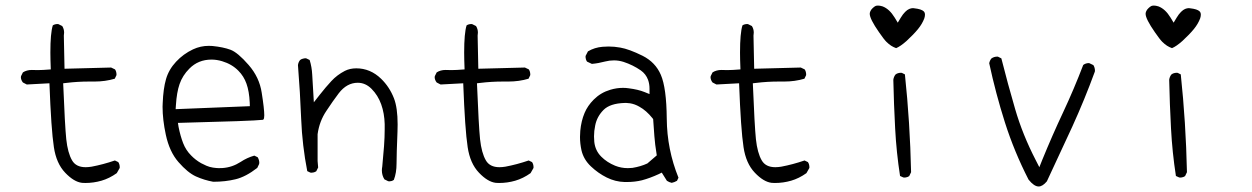

<svg xmlns="http://www.w3.org/2000/svg" viewBox="-20 -674 4540 696"><path d="M116.2 -419.9 95.2 -420.4Q76.7 -420.4 63 -411.6L56.2 -397.9Q55.7 -397 55.7 -393.6Q55.7 -390.1 57.4 -385Q59.1 -379.9 63 -375L77.1 -367.7L159.2 -372.1Q165.5 -203.6 175.3 -140.6Q184.1 -81.5 216.3 -47.9Q248 -14.6 277.3 -11.2Q283.2 -10.7 289.1 -10.7Q319.3 -10.7 347.9 -19Q376.5 -27.3 403.3 -46.4L413.6 -64.5Q414.1 -65.9 414.1 -66.9Q414.1 -78.6 408.7 -86.4L396.5 -92.3Q353.5 -77.6 312 -69.8Q300.3 -67.9 290.5 -67.9Q255.4 -67.9 241.2 -92.8Q225.6 -119.6 220.2 -169.4Q215.3 -216.8 209 -372.1L221.2 -373.5Q261.2 -378.4 302.7 -378.4H322.8Q361.8 -378.4 396 -388.7L401.9 -400.9Q402.3 -402.3 402.3 -403.3Q402.3 -414.6 397 -422.4L382.8 -429.2L213.9 -424.8L211.4 -544.9Q212.4 -550.8 212.4 -555.7Q212.4 -568.8 205.6 -579.6L191.9 -586.4Q190.4 -586.9 189.5 -586.9Q178.7 -586.9 171.4 -582Q162.6 -554.2 162.6 -483.4Q162.6 -460.9 164.1 -422.4Q133.8 -419.9 116.2 -419.9Z M746.6 -458Q765.6 -458 785.2 -452.1Q820.8 -441.4 844.2 -417.5Q863.8 -397.9 873.5 -370.6Q883.3 -343.3 885.3 -302.2L885.7 -289.1L616.7 -278.3L617.7 -293Q620.6 -339.4 630.9 -369.1Q641.6 -400.4 666.5 -425.3Q698.7 -458 746.6 -458ZM787.1 -64.9Q781.7 -64.5 773.4 -64.5Q765.1 -64.5 752.2 -66.4Q739.3 -68.4 728.3 -73.2Q717.3 -78.1 709 -82.5Q688.5 -94.2 672.9 -110.4Q653.8 -129.4 643.8 -155.3Q633.8 -181.2 627.4 -213.4L625 -228.5Q897.5 -235.4 933.1 -239.7L934.6 -240.7Q938 -243.7 938 -255.9Q938 -279.3 928.7 -337.9Q920.4 -393.6 881.3 -438.5Q841.8 -483.9 815.4 -493.7Q789.1 -503.4 750 -507.3Q743.7 -507.8 736.8 -507.8Q707 -507.8 679.7 -495.1Q644.5 -478.5 618.2 -450.2Q591.8 -421.9 581.8 -387.2Q571.8 -352.5 569.8 -300.3Q569.3 -293.9 569.3 -287.1Q569.3 -240.2 581.1 -185.5Q594.2 -124 627 -86.4Q660.6 -47.9 690.4 -34.4Q720.2 -21 752.9 -15.1Q796.9 -15.1 834 -24.2Q871.1 -33.2 912.6 -65.4L919.4 -79.6Q919.9 -81.1 919.9 -84.7Q919.9 -88.4 918.5 -93.8Q917 -99.1 914.1 -104L901.9 -109.9Q875.5 -102.5 852.1 -86.9Q821.8 -67.4 787.1 -64.9Z M1387.2 -17.1Q1388.7 -16.6 1391.8 -16.6Q1395 -16.6 1399.4 -17.8Q1403.8 -19 1407.7 -22Q1417.5 -47.4 1417.5 -81.1Q1417.5 -114.7 1420.9 -196.8Q1421.4 -210.4 1421.4 -222.7Q1421.4 -283.2 1408.2 -317.4Q1392.1 -358.9 1361.3 -388.7Q1322.3 -426.3 1271.5 -426.3Q1248.5 -426.3 1230 -417Q1201.7 -402.3 1181.2 -380.1Q1160.6 -357.9 1139.2 -330.6L1117.7 -303.2L1111.8 -403.3Q1110.4 -431.2 1102.5 -456.5L1090.3 -462.4Q1088.9 -462.9 1086.4 -462.9Q1084 -462.9 1080.6 -461.9Q1073.7 -460.9 1067.9 -456.5Q1061.5 -448.7 1060.1 -438Q1067.9 -340.8 1071.8 -241.7Q1075.7 -146.5 1093.8 -53.7L1105 -48.3Q1106.4 -47.9 1109.6 -47.9Q1112.8 -47.9 1117.4 -49.1Q1122.1 -50.3 1126.5 -53.2L1133.3 -66.9L1131.3 -90.3V-187.5Q1137.7 -234.4 1163.1 -272Q1186.5 -307.6 1208 -335.9Q1237.3 -374 1276.9 -374Q1304.7 -374 1326.7 -352.1Q1350.1 -328.6 1361.8 -295.9Q1373.5 -263.2 1374.5 -224.1Q1374.5 -214.4 1374.5 -205.1Q1374.5 -176.8 1372.1 -144Q1369.6 -111.3 1365.7 -70.3Q1364.3 -63 1364.3 -56.2Q1364.3 -38.6 1373.5 -23.9Z M1616.2 -419.9 1595.2 -420.4Q1576.7 -420.4 1563 -411.6L1556.2 -397.9Q1555.7 -397 1555.7 -393.6Q1555.7 -390.1 1557.4 -385Q1559.1 -379.9 1563 -375L1577.1 -367.7L1659.2 -372.1Q1665.5 -203.6 1675.3 -140.6Q1684.1 -81.5 1716.3 -47.9Q1748 -14.6 1777.3 -11.2Q1783.2 -10.7 1789.1 -10.7Q1819.3 -10.7 1847.9 -19Q1876.5 -27.3 1903.3 -46.4L1913.6 -64.5Q1914.1 -65.9 1914.1 -66.9Q1914.1 -78.6 1908.7 -86.4L1896.5 -92.3Q1853.5 -77.6 1812 -69.8Q1800.3 -67.9 1790.5 -67.9Q1755.4 -67.9 1741.2 -92.8Q1725.6 -119.6 1720.2 -169.4Q1715.3 -216.8 1709 -372.1L1721.2 -373.5Q1761.2 -378.4 1802.7 -378.4H1822.8Q1861.8 -378.4 1896 -388.7L1901.9 -400.9Q1902.3 -402.3 1902.3 -403.3Q1902.3 -414.6 1897 -422.4L1882.8 -429.2L1713.9 -424.8L1711.4 -544.9Q1712.4 -550.8 1712.4 -555.7Q1712.4 -568.8 1705.6 -579.6L1691.9 -586.4Q1690.4 -586.9 1689.5 -586.9Q1678.7 -586.9 1671.4 -582Q1662.6 -554.2 1662.6 -483.4Q1662.6 -460.9 1664.1 -422.4Q1633.8 -419.9 1616.2 -419.9Z M2272.5 -65.4Q2263.7 -64.5 2255.9 -64.5Q2231.9 -64.5 2210 -73.2Q2180.2 -85.4 2159.7 -106Q2137.7 -127.9 2134.3 -159.7Q2133.3 -169.4 2133.3 -179.7Q2133.3 -199.2 2137.7 -219.7Q2144 -251.5 2167.7 -275.4Q2191.4 -299.3 2244.6 -300.8Q2246.1 -300.8 2250.7 -300.8Q2255.4 -300.8 2263.7 -299.6Q2272 -298.3 2280.8 -295.2Q2289.6 -292 2297.9 -287.1Q2322.8 -273.4 2345.2 -245.6L2347.7 -242.2L2352.1 -180.7Q2354 -152.8 2360.8 -110.8L2326.7 -81.5Q2302.7 -70.3 2272.5 -65.4ZM2186 -505.4Q2174.8 -505.4 2164.1 -504.4Q2135.3 -502 2111.3 -487.8L2103 -471.7Q2102.5 -470.7 2102.5 -467.5Q2102.5 -464.4 2103.8 -459.7Q2105 -455.1 2107.9 -450.7L2125.5 -442.4Q2148.4 -444.3 2174.3 -451.2Q2189 -455.1 2205.8 -455.1Q2222.7 -455.1 2240.2 -449.7Q2274.4 -438.5 2302.7 -418.9Q2321.3 -405.8 2329.1 -384.8Q2334.5 -370.1 2334.5 -352.5V-333L2316.4 -340.3Q2293.5 -349.6 2258.8 -354Q2248.5 -355.5 2238.3 -355.5Q2215.3 -355.5 2192.4 -348.6Q2157.7 -338.4 2132.3 -313Q2109.9 -290.5 2099.1 -264.6Q2086.9 -235.8 2083.5 -199.7Q2082.5 -189 2082.5 -177.7Q2082.5 -153.3 2087.9 -128.9Q2095.7 -95.7 2122.1 -70.8Q2148.4 -45.9 2179.4 -30.5Q2210.4 -15.1 2244.1 -14.2Q2248 -14.2 2252 -14.2Q2281.7 -14.2 2307.1 -20.5Q2336.4 -28.3 2368.2 -43L2378.9 -48.3L2397.5 -18.6Q2405.8 -13.2 2415 -11.2Q2424.8 -13.2 2434.1 -18.6L2439.5 -29.8Q2397.9 -132.3 2397 -243.9Q2396 -355.5 2375.5 -402.8Q2356 -448.2 2309.6 -471.7Q2260.3 -496.1 2228.5 -501.5Q2207.5 -505.4 2186 -505.4Z M2616.2 -419.9 2595.2 -420.4Q2576.7 -420.4 2563 -411.6L2556.2 -397.9Q2555.7 -397 2555.7 -393.6Q2555.7 -390.1 2557.4 -385Q2559.1 -379.9 2563 -375L2577.1 -367.7L2659.2 -372.1Q2665.5 -203.6 2675.3 -140.6Q2684.1 -81.5 2716.3 -47.9Q2748 -14.6 2777.3 -11.2Q2783.2 -10.7 2789.1 -10.7Q2819.3 -10.7 2847.9 -19Q2876.5 -27.3 2903.3 -46.4L2913.6 -64.5Q2914.1 -65.9 2914.1 -66.9Q2914.1 -78.6 2908.7 -86.4L2896.5 -92.3Q2853.5 -77.6 2812 -69.8Q2800.3 -67.9 2790.5 -67.9Q2755.4 -67.9 2741.2 -92.8Q2725.6 -119.6 2720.2 -169.4Q2715.3 -216.8 2709 -372.1L2721.2 -373.5Q2761.2 -378.4 2802.7 -378.4H2822.8Q2861.8 -378.4 2896 -388.7L2901.9 -400.9Q2902.3 -402.3 2902.3 -403.3Q2902.3 -414.6 2897 -422.4L2882.8 -429.2L2713.9 -424.8L2711.4 -544.9Q2712.4 -550.8 2712.4 -555.7Q2712.4 -568.8 2705.6 -579.6L2691.9 -586.4Q2690.4 -586.9 2689.5 -586.9Q2678.7 -586.9 2671.4 -582Q2662.6 -554.2 2662.6 -483.4Q2662.6 -460.9 2664.1 -422.4Q2633.8 -419.9 2616.2 -419.9Z M3330.6 -607.4Q3333 -614.7 3333 -620.6Q3333 -628.4 3328.6 -632.8Q3320.3 -641.1 3293.9 -644Q3292 -644.5 3289.6 -644.5Q3283.2 -644.5 3276.1 -641.6Q3269 -638.7 3261.2 -630.9Q3252.9 -622.6 3245.6 -610.4L3234.4 -591.8L3223.1 -610.4Q3204.1 -641.6 3179.2 -650.9Q3169.9 -653.8 3163.1 -653.8Q3157.2 -653.8 3153.8 -652.3Q3148.9 -649.9 3143.3 -644.5Q3137.7 -639.2 3135.3 -633.8Q3132.8 -628.4 3132.8 -624Q3132.8 -605.5 3166.5 -557.1Q3184.6 -530.8 3193.4 -522.2Q3202.1 -513.7 3210.4 -508.3Q3218.8 -502.9 3228.5 -499.5Q3244.1 -505.9 3266.1 -525.4Q3292 -549.3 3307.6 -568.4Q3323.2 -587.4 3330.6 -607.4ZM3254.4 -30.8Q3255.9 -30.3 3258.1 -30.3Q3260.3 -30.3 3263.7 -30.8Q3270 -31.7 3275.9 -35.6L3282.7 -49.8Q3278.8 -230.5 3260.3 -404.3L3249.5 -409.7Q3248 -410.2 3246.6 -410.2Q3233.9 -410.2 3226.1 -403.8Q3219.7 -395.5 3218.3 -384.8Q3220.2 -295.9 3224.9 -208.5Q3229.5 -121.1 3242.7 -36.1Z M3745.1 2Q3759.3 2 3774.9 -16.6L3867.2 -215.3Q3912.1 -314 3948.7 -414.1Q3949.2 -415.5 3949.2 -417Q3949.2 -429.2 3943.4 -438L3929.2 -444.8Q3928.2 -445.3 3927.2 -445.3Q3915.5 -445.3 3906.7 -438.5Q3873.5 -351.6 3834 -267.3Q3794.4 -183.1 3758.3 -94.7L3747.6 -67.9L3734.4 -93.8Q3687 -185.5 3659.9 -278.6Q3632.8 -371.6 3609.9 -462.4L3598.1 -468.3Q3596.7 -468.8 3595.7 -468.8Q3583 -468.8 3573.7 -461.9Q3567.9 -454.6 3565.9 -444.8Q3589.4 -335.4 3623 -229.7Q3656.7 -124 3708.5 -22.9Q3728.5 2 3745.1 2Z M4330.6 -607.4Q4333 -614.7 4333 -620.6Q4333 -628.4 4328.6 -632.8Q4320.3 -641.1 4293.9 -644Q4292 -644.5 4289.6 -644.5Q4283.2 -644.5 4276.1 -641.6Q4269 -638.7 4261.2 -630.9Q4252.9 -622.6 4245.6 -610.4L4234.4 -591.8L4223.1 -610.4Q4204.1 -641.6 4179.2 -650.9Q4169.9 -653.8 4163.1 -653.8Q4157.2 -653.8 4153.8 -652.3Q4148.9 -649.9 4143.3 -644.5Q4137.7 -639.2 4135.3 -633.8Q4132.8 -628.4 4132.8 -624Q4132.8 -605.5 4166.5 -557.1Q4184.6 -530.8 4193.4 -522.2Q4202.1 -513.7 4210.4 -508.3Q4218.8 -502.9 4228.5 -499.5Q4244.1 -505.9 4266.1 -525.4Q4292 -549.3 4307.6 -568.4Q4323.2 -587.4 4330.6 -607.4ZM4254.4 -30.8Q4255.9 -30.3 4258.1 -30.3Q4260.3 -30.3 4263.7 -30.8Q4270 -31.7 4275.9 -35.6L4282.7 -49.8Q4278.8 -230.5 4260.3 -404.3L4249.5 -409.7Q4248 -410.2 4246.6 -410.2Q4233.9 -410.2 4226.1 -403.8Q4219.7 -395.5 4218.3 -384.8Q4220.2 -295.9 4224.9 -208.5Q4229.5 -121.1 4242.7 -36.1Z"/></svg>

Font: NaikaiFont
Style: ExtraLight
Weight: 200
Version: Version 1.89